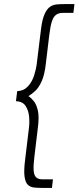

<svg xmlns="http://www.w3.org/2000/svg" viewBox="-20 -770 384 939"><path d="M287 -707Q267 -707 254 -697.5Q241 -688 233.5 -664.5Q226 -641 221 -599L204 -457Q198 -404 184 -373Q170 -342 153 -326Q136 -310 119 -300Q133 -291 146 -274.5Q159 -258 165.5 -227.5Q172 -197 165 -144L148 -2Q143 39 144.5 63Q146 87 156.5 97Q167 107 187 107H239L234 149H185Q164 149 146 147Q128 145 116 133.5Q104 122 100 93Q96 64 103 10L121 -140Q125 -167 122.5 -198Q120 -229 105.5 -251.5Q91 -274 58 -275L64 -324Q97 -326 117 -348Q137 -370 147 -401.5Q157 -433 160 -460L181 -631Q187 -677 198.5 -702Q210 -727 225 -737Q240 -747 258.5 -748.5Q277 -750 296 -750H344L339 -707Z"/></svg>

Font: Josefin Sans Thin Light
Style: Italic
Weight: 300
Italic angle: -7°
Version: Version 2.000